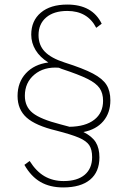

<svg xmlns="http://www.w3.org/2000/svg" viewBox="-20 -730 561 842"><path d="M346 -151Q384 -132 400 -106Q416 -80 416 -40Q416 24 375 58Q334 92 257 92Q199 92 157.5 68Q116 44 87 -7L110 -24Q139 22 175.5 43Q212 64 259 64Q319 64 351.5 36.5Q384 9 384 -41Q384 -74 371.5 -93Q359 -112 326.5 -126Q294 -140 228 -157Q136 -179 96.5 -214.5Q57 -250 57 -309Q57 -369 93.5 -408.5Q130 -448 192 -456Q155 -479 136 -510.5Q117 -542 117 -578Q117 -639 159 -674.5Q201 -710 275 -710Q385 -710 426 -626L402 -608Q364 -682 275 -682Q216 -682 182.5 -653.5Q149 -625 149 -576Q149 -532 176.5 -503.5Q204 -475 263 -456Q345 -430 387.5 -407.5Q430 -385 447 -358Q464 -331 464 -290Q464 -235 433 -198.5Q402 -162 346 -151ZM432 -288Q432 -321 417 -343Q402 -365 364 -384Q326 -403 250 -428Q246 -429 238 -433Q173 -438 131 -403Q89 -368 89 -310Q89 -262 123.5 -234.5Q158 -207 244 -185L285 -174Q355 -175 393.5 -205Q432 -235 432 -288Z"/></svg>

Font: KoHo ExtraLight
Style: Regular
Weight: 275
Version: Version 1.000; ttfautohint (v1.6)